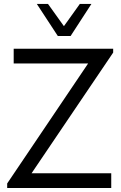

<svg xmlns="http://www.w3.org/2000/svg" viewBox="-20 -945 610 965"><path d="M548.8 -680.7 138.7 -74.2H539.1V0H16.1V-22.9L422.9 -626H48.8V-700.2H548.8ZM439.5 -925.3 335 -764.2H270.5L165 -925.3H221.2L301.3 -813.5L381.3 -925.3Z"/></svg>

Font: Segoe UI Historic
Style: Regular
Weight: 400
Foundry: Microsoft Corporation
Version: Version 1.03